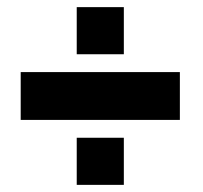

<svg xmlns="http://www.w3.org/2000/svg" viewBox="-20 -545 570 538"><path d="M195 -525H327V-393H195ZM38 -343H484V-209H38ZM195 -159H327V-27H195Z"/></svg>

Font: Panefresco 999wt
Style: Regular
Weight: 900
Version: Version 1.001